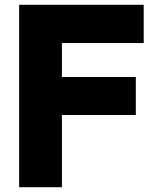

<svg xmlns="http://www.w3.org/2000/svg" viewBox="-20 -783 646 803"><path d="M239 0H60V-763H581V-603H239V-461H548V-302H239Z"/></svg>

Font: Open Sauce One Black
Style: Regular
Weight: 900
Designer: Alfredo Marco Pradil
Foundry: Creative Sauce Fz LLC
Version: Version 1.477